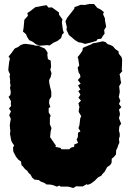

<svg xmlns="http://www.w3.org/2000/svg" viewBox="-20 -912 653 962"><path d="M347 30 326 24 319 23H284L278 18L265 23L247 16L234 13L212 12L205 6L185 -2L174 -10L153 -12L142 -21L133 -37L123 -46L116 -57L106 -64L94 -79L88 -84L85 -103L73 -111L60 -127L47 -152L45 -172L51 -183L40 -199L36 -209L32 -231L30 -240L32 -257L30 -270L29 -286L34 -317L26 -335L35 -354L25 -368L36 -382L34 -390L35 -405L23 -427L32 -436L34 -451L30 -473L33 -481L30 -501L31 -508L28 -532L31 -538L22 -558V-568L26 -603L30 -618L23 -629L39 -648L42 -653L54 -669L72 -677L83 -686L100 -692H111L147 -687L158 -683L178 -684V-680L204 -669L212 -659L219 -647L217 -638L220 -616L234 -608L236 -577L232 -563L238 -545L234 -526L226 -511L227 -496L230 -481L233 -469L237 -452V-428L227 -412L226 -395L232 -376L224 -370V-349L234 -332L230 -323V-289L238 -270L234 -255L231 -225L235 -219L248 -200L260 -183L258 -176L283 -171L288 -164H327L335 -172L352 -177V-188L371 -196L364 -213L370 -225L371 -247L383 -254L373 -270L378 -285L382 -319L387 -330L374 -352L376 -368L378 -374L373 -395L386 -408L373 -422L383 -438L372 -456L383 -463L371 -484L384 -493L370 -511L383 -526L381 -538L374 -549L369 -573L377 -584L372 -617L369 -626L382 -642L393 -658L395 -672L427 -686L436 -689L445 -695L463 -698L495 -705L509 -701L519 -691L532 -687L546 -680L558 -666L574 -655L575 -643L589 -626L592 -613L591 -581L590 -564L593 -556L579 -540L582 -528L584 -511L587 -497L577 -480L579 -462L580 -452L577 -434L575 -427L583 -407L576 -391L588 -375L576 -363L580 -348L581 -338L576 -320L587 -292L578 -279L576 -258L580 -242V-229L576 -217L578 -196L574 -189L568 -171L562 -159L561 -138L550 -125L540 -117L539 -96L532 -85L517 -75L504 -51L494 -41L487 -31L472 -24L454 -6L435 8L420 14L414 11L395 22H376L362 21ZM406 -692 388 -698 374 -700 357 -710 325 -737 313 -763 315 -776 308 -805 316 -822 352 -868 353 -876 385 -888 404 -887 428 -892H451L467 -873L485 -864L501 -851L496 -842L506 -819V-810L512 -778L502 -762L504 -743L496 -733L487 -718L469 -716L463 -707L428 -697ZM183 -683 160 -690 145 -702 126 -711 116 -727 110 -741 95 -754 98 -770 102 -813 120 -833 117 -847 130 -855 157 -876 188 -882 213 -886 223 -874 240 -875 250 -868 275 -850 276 -838 293 -815 290 -801 295 -763 300 -747 292 -740 286 -721 268 -707 248 -698 228 -684 217 -686Z"/></svg>

Font: Winky Rough Black
Style: Regular
Weight: 900
Designer: Simon Atzbach
Foundry: typofactur
Version: Version 1.206; ttfautohint (v1.8.4.7-5d5b)